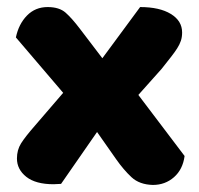

<svg xmlns="http://www.w3.org/2000/svg" viewBox="-20 -513 563 544"><path d="M25 -407Q33 -445 56.5 -469Q80 -493 115 -493Q148 -493 166 -477Q184 -461 206 -432L270 -348L377 -493Q432 -493 464 -473.5Q496 -454 496 -421Q496 -408 492.5 -397.5Q489 -387 482 -376Q475 -365 464 -351Q453 -337 438 -318L372 -244L503 -71Q498 -33 473 -11Q448 11 413 11Q375 10 352.5 -11Q330 -32 309 -62L255 -139L153 8Q148 8 142 8.5Q136 9 132 9Q81 9 54.5 -12Q28 -33 28 -64Q28 -88 39.5 -106.5Q51 -125 79 -157L159 -250Z"/></svg>

Font: Baloo Da
Style: Regular
Weight: 400
Designer: Noopur Datye and Ek Type
Foundry: Ek Type
Version: Version 1.443;PS 1.000;hotconv 16.6.51;makeotf.lib2.5.65220;